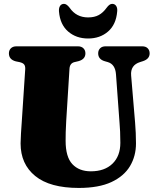

<svg xmlns="http://www.w3.org/2000/svg" viewBox="-20 -934 784 970"><path d="M584 -312 566 -558Q562.5 -609.5 524 -620.5L510 -624.5Q476 -634 476 -664.5Q476 -680 485.8 -690Q495.5 -700 513.5 -700H698Q716.5 -700 726.2 -690Q736 -680 736 -664.5Q736 -636 702 -625L688 -620.5Q638 -605 642.5 -552.5L662.5 -314.5Q664.5 -288 665.8 -262.5Q667 -237 667 -209.5Q667 -145.5 636.8 -94.8Q606.5 -44 542.8 -14.2Q479 15.5 378 15.5Q232 15.5 158 -44.8Q84 -105 84 -209.5Q84 -227.5 86 -259.8Q88 -292 90.5 -327L107.5 -585.5Q108 -600.5 102 -608.2Q96 -616 79.5 -620L60 -624Q25 -633 25 -664.5Q25 -680 35 -690Q45 -700 63.5 -700H373.5Q391.5 -700 401.5 -690Q411.5 -680 411.5 -664.5Q411.5 -634.5 376.5 -625L355.5 -620Q332.5 -614 331 -586L314.5 -322.5Q312.5 -291.5 312 -266Q311.5 -240.5 311.5 -223Q311.5 -141 345.5 -104.8Q379.5 -68.5 439 -68.5Q508.5 -68.5 548.2 -107Q588 -145.5 588 -212.5Q588 -247 586.8 -269Q585.5 -291 584 -312ZM425 -846Q457 -846 479 -858Q501 -870 518.5 -894.5Q533 -914.5 546.5 -914.5Q560 -914.5 567 -903.8Q574 -893 572 -875.5Q566.5 -810 526 -774.8Q485.5 -739.5 425 -739.5Q365 -739.5 324.2 -774.8Q283.5 -810 278 -875.5Q276.5 -893 283.2 -903.8Q290 -914.5 303.5 -914.5Q317 -914.5 332 -894.5Q365.5 -846 425 -846Z"/></svg>

Font: Fraunces 72pt Soft Black
Style: Regular
Weight: 900
Version: Version 1.000;[b76b70a41]